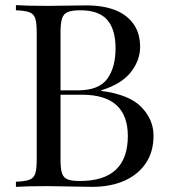

<svg xmlns="http://www.w3.org/2000/svg" viewBox="-20 -728 663 748"><path d="M478 -198.2Q478 -358.9 299.8 -358.9H215.8V-106Q215.8 -69.8 221.7 -52.7Q227.5 -35.6 243.2 -29.3Q258.8 -22.9 291 -22.9Q478 -22.9 478 -198.2ZM290 -688Q258.8 -687.5 243.2 -680.7Q227.5 -673.8 221.7 -655.8Q215.8 -637.7 215.8 -602.1V-376H283.2Q364.7 -376 397.5 -420.4Q430.2 -464.8 430.2 -539.6Q430.2 -614.3 397 -651.4Q363.8 -688.5 290 -688ZM525.9 -544.4Q525.4 -492.2 489.3 -446.3Q453.1 -400.4 374 -376V-374Q484.4 -359.4 531.2 -310.5Q578.1 -261.7 578.1 -199.7Q578.1 -137.2 548.8 -93.3Q519.5 -48.8 465.8 -24.4Q411.6 0 337.9 0L166 -2.9Q84 -2.9 42 0V-20Q78.1 -21.5 94.7 -27.8Q111.3 -34.2 117.2 -51.3Q123 -68.4 123 -106V-602.1Q123 -639.6 117.2 -656.7Q111.3 -673.8 94.7 -680.2Q78.1 -686.5 42 -688V-708Q83.5 -705.1 164.1 -705.1L314.9 -707Q451.2 -707 502 -631.8Q525.9 -596.7 525.9 -544.4Z"/></svg>

Font: PlayfairDisplay-Regular
Style: Regular
Weight: 400
Designer: Claus Eggers Sørensen
Foundry: Claus Eggers Sørensen
Version: Version 1.002;PS 001.002;hotconv 1.0.70;makeotf.lib2.5.58329